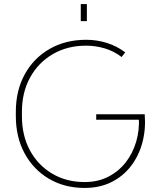

<svg xmlns="http://www.w3.org/2000/svg" viewBox="-20 -911 772 946"><path d="M397 15Q298 15 221.5 -30Q145 -75 101.5 -155Q58 -235 58 -339V-360Q58 -465 102 -545Q146 -625 224.5 -670Q303 -715 405 -715Q457 -715 506.5 -699.5Q556 -684 597 -653L579 -630Q542 -659 496.5 -672.5Q451 -686 404 -686Q312 -686 240.5 -644.5Q169 -603 128.5 -529.5Q88 -456 88 -360V-339Q88 -243 127.5 -170Q167 -97 237 -55.5Q307 -14 397 -14Q462 -14 513 -40Q564 -66 599 -110.5Q634 -155 651 -213Q668 -271 664 -335L677 -321H454V-348H693Q699 -274 681.5 -208.5Q664 -143 625 -92.5Q586 -42 528.5 -13.5Q471 15 397 15ZM378 -807V-891H408V-807Z"/></svg>

Font: SUSE Thin
Style: Regular
Weight: 250
Designer: Rene Bieder
Foundry: SUSE
Version: Version 1.000